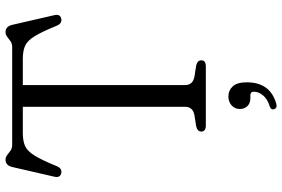

<svg xmlns="http://www.w3.org/2000/svg" viewBox="-183 -581 1020 694"><g transform="rotate(-90 327.0 -234.0)"><path d="M151 -700H503.5Q516.5 -700 525 -706Q533.5 -712 541 -718Q548.5 -724 558 -724Q578 -724 584 -700.5L619 -548.5Q624.5 -526 606 -522.5Q589.5 -519 581 -539Q559 -593 542.8 -619.2Q526.5 -645.5 508 -653.5Q489.5 -661.5 461.5 -661.5H366.5V-75Q366.5 -46.5 398 -41L437 -35Q456 -30.5 456 -16.5Q456 0 434 0H220.5Q198.5 0 198.5 -16.5Q198.5 -30.5 218 -35L256.5 -41Q288 -46.5 288 -75V-661.5H193Q165 -661.5 146.5 -653.5Q128 -645.5 111.8 -619.2Q95.5 -593 73.5 -539Q65 -519 48.5 -522.5Q30 -526 35.5 -548.5L70.5 -700.5Q76.5 -724 96.5 -724Q106 -724 113.5 -718Q121 -712 129.5 -706Q138 -700 151 -700ZM320 161Q300.5 161 290.2 150Q280 139 280 123Q280 105 293 93.2Q306 81.5 325.5 81.5Q347 81.5 361.8 97.2Q376.5 113 376.5 148Q376.5 232.5 299.5 254.5Q283.5 259 279.5 247Q275.5 235 291 230.5Q316.5 222.5 329.5 206.5Q342.5 190.5 342.5 173.5Q342.5 161 329.5 161Z"/></g></svg>

Font: Fraunces 9pt S050 Light
Style: Regular
Weight: 300
Version: Version 1.000; ttfautohint (v1.8.3)